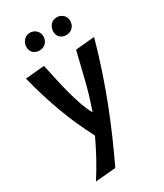

<svg xmlns="http://www.w3.org/2000/svg" viewBox="-232 -811 963 1128"><g transform="rotate(-30 250.0 -246.5)"><path d="M485 -512Q456 -408 424.5 -313.5Q393 -219 358.5 -130Q324 -41 286.5 45Q249 131 208 217L70 229Q109 168 141 109Q173 50 200 -8Q140 -121 95.5 -241Q51 -361 16 -500L145 -512Q156 -460 168 -405.5Q180 -351 193.5 -301Q207 -251 222.5 -207.5Q238 -164 256 -133Q291 -233 312.5 -322.5Q334 -412 356 -500ZM111 -659Q111 -684 127.5 -703Q144 -722 170 -722Q194 -722 211.5 -706Q229 -690 229 -664Q229 -638 212 -620.5Q195 -603 167 -603Q144 -603 127.5 -617.5Q111 -632 111 -659ZM293 -659Q293 -684 309 -703Q325 -722 353 -722Q376 -722 393.5 -706Q411 -690 411 -664Q411 -638 394 -620.5Q377 -603 349 -603Q326 -603 309.5 -617.5Q293 -632 293 -659Z"/></g></svg>

Font: Cantora One
Style: Regular
Weight: 400
Designer: Pablo Impallari, Rodrigo Fuenzalida
Foundry: Pablo Impallari
Version: Version 1.002; ttfautohint (v0.8) -G 200 -r 50